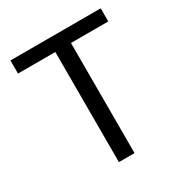

<svg xmlns="http://www.w3.org/2000/svg" viewBox="-170 -861 940 989"><g transform="rotate(-30 299.5 -366.5)"><path d="M253 0H346V-655H568V-733H31V-655H253Z"/></g></svg>

Font: Noto Sans CJK JP
Style: Regular
Weight: 400
Designer: Ryoko NISHIZUKA 西塚涼子 (kana, bopomofo & ideographs); Paul D. Hunt (Latin, Greek & Cyrillic); Sandoll Communications 산돌커뮤니
Foundry: Adobe
Version: Version 2.004;hotconv 1.0.118;makeotfexe 2.5.65603